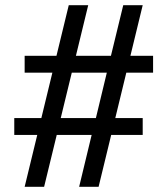

<svg xmlns="http://www.w3.org/2000/svg" viewBox="-20 -720 645 740"><path d="M75 -440H210H224H416H430H570V-505H75ZM35 -200H530V-265H402H382H182H166H35ZM455 -700 401 -478 397 -462 345 -246 340 -228 285 0H360L530 -700ZM245 -700 75 0H150L205 -226L209 -244L263 -466L267 -482L320 -700Z"/></svg>

Font: Glinicke Jost Regular
Style: Regular
Weight: 400
Version: Version 3.710